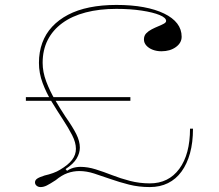

<svg xmlns="http://www.w3.org/2000/svg" viewBox="-20 -744 888 779"><path d="M145 15Q135 15 128.5 9.5Q122 4 122 -4Q122 -13 130.5 -19Q139 -25 161 -32Q179 -36 195.5 -42Q212 -48 223 -55Q257 -75 272.5 -95.5Q288 -116 288 -140Q288 -166 272.5 -196Q257 -226 235 -259.5Q213 -293 190.5 -330Q168 -367 153 -407Q138 -447 138 -489Q138 -533 151.5 -570Q165 -607 191.5 -635.5Q218 -664 256 -684Q294 -704 343.5 -714Q393 -724 452 -724Q514 -724 562.5 -715Q611 -706 646 -689Q681 -672 699 -648.5Q717 -625 717 -595Q717 -570 693.5 -553Q670 -536 635 -536Q616 -536 600 -542Q584 -548 574 -559Q564 -570 564 -584Q564 -599 573 -608.5Q582 -618 595.5 -625Q609 -632 622.5 -637.5Q636 -643 645 -648Q654 -653 654 -659Q654 -672 627.5 -683Q601 -694 555 -701Q509 -708 452 -708Q383 -708 327.5 -693.5Q272 -679 233 -650.5Q194 -622 173.5 -581.5Q153 -541 153 -489Q153 -452 167.5 -413.5Q182 -375 203.5 -338.5Q225 -302 246 -270Q275 -229 289.5 -200Q304 -171 304 -145Q304 -123 291 -101Q278 -79 246 -58L252 -51Q261 -57 270 -60.5Q279 -64 288.5 -65.5Q298 -67 306 -67Q336 -67 368 -57Q400 -47 434.5 -33.5Q469 -20 507.5 -10Q546 0 588 0Q664 0 707.5 -59Q751 -118 751 -222H763Q763 -166 751 -122.5Q739 -79 716.5 -48Q694 -17 661.5 -1Q629 15 588 15Q543 15 503.5 5Q464 -5 428.5 -17.5Q393 -30 362 -40Q331 -50 302 -50Q277 -50 253.5 -41.5Q230 -33 206 -13Q183 2 170 8.5Q157 15 145 15ZM85 -335V-350H509V-335Z"/></svg>

Font: Kalnia SemiExpanded Thin
Style: Regular
Weight: 250
Width: 6
Designer: Frida Medrano
Foundry: Frida Medrano
Version: Version 1.105